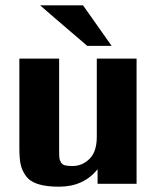

<svg xmlns="http://www.w3.org/2000/svg" viewBox="-20 -693 601 724"><path d="M131 -673H293L401 -520H309Q270 -554 190 -622ZM53 -134V-472H203V-125Q203 -105 204 -97Q205 -89 210 -80.5Q215 -72 225 -69.5Q235 -67 254 -67Q290 -67 317.5 -94Q345 -121 345 -177V-472H495V0H348V-55Q295 11 203 11Q154 11 123 1Q92 -9 77 -30.5Q62 -52 57.5 -75Q53 -98 53 -134Z"/></svg>

Font: Coval
Style: Black
Weight: 1000
Foundry: Context Ltd
Version: Version 001.000